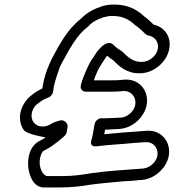

<svg xmlns="http://www.w3.org/2000/svg" viewBox="-20 -749 775 844"><path d="M335 -371C332 -356 345 -346 356 -346H458C473 -346 486 -346 500 -347L523 -349C571 -351 596 -292 554 -252C540 -239 527 -233 511 -232L488 -231C471 -230 455 -229 437 -229H425C410 -229 398 -215 396 -204L388 -159C387 -152 385 -143 382 -134C381 -131 371 -102 405 -106C459 -113 516 -115 574 -121C584 -122 594 -122 604 -123L619 -124C668 -128 693 -69 652 -29C639 -16 625 -10 609 -8L594 -7C525 -2 455 2 385 12C335 20 302 25 252 25H188C176 25 159 6 155 -24C151 -55 165 -82 170 -85C177 -89 190 -95 205 -105C221 -116 238 -129 253 -142L262 -150C268 -155 272 -162 273 -168L277 -190C280 -208 261 -225 242 -219C236 -217 216 -212 209 -207C180 -186 144 -189 128 -211C110 -235 119 -273 145 -293C160 -304 174 -314 192 -320C203 -324 211 -335 213 -344L217 -371C224 -399 234 -430 243 -454L253 -474C287 -537 318 -594 363 -629C366 -631 369 -633 371 -636C388 -654 406 -663 435 -673C446 -676 459 -679 473 -679C523 -679 550 -661 577 -636C578 -635 578 -635 579 -635C591 -627 609 -610 620 -599C623 -596 628 -594 632 -593C659 -589 679 -565 674 -535C669 -504 636 -477 605 -477H598C565 -477 539 -500 518 -522C517 -523 516 -523 515 -524C501 -533 489 -541 482 -549C461 -572 435 -555 416 -533C404 -520 395 -504 389 -495C377 -479 372 -467 367 -457L360 -442C353 -426 339 -395 335 -371ZM406 -430 411 -442C418 -453 425 -466 429 -472C438 -484 445 -498 451 -504C459 -497 469 -490 479 -483C500 -461 535 -427 589 -427H596C655 -427 714 -476 724 -535C734 -590 701 -631 655 -641C643 -653 628 -667 614 -677C585 -704 546 -729 482 -729C463 -729 445 -727 427 -721C395 -710 366 -697 338 -669L335 -666C276 -620 241 -553 208 -491C208 -491 207 -490 207 -489L197 -467C184 -439 173 -403 168 -372L166 -360C150 -353 133 -342 118 -330C68 -291 52 -222 85 -177C99 -158 181 -145 181 -145C174 -140 164 -135 151 -128C105 -102 100 -43 105 -8C109 18 124 79 180 75H243C296 75 335 70 384 62C429 56 473 53 521 48C543 47 566 46 589 43L604 42C634 39 661 26 684 4C763 -73 714 -182 624 -174L610 -173C553 -169 498 -165 438 -159L442 -179C456 -179 468 -180 482 -181L504 -182C534 -184 563 -197 586 -219C664 -294 621 -404 529 -399L505 -397C494 -396 480 -396 467 -396H393C398 -413 397 -409 406 -430Z"/></svg>

Font: Blanket
Style: BlkOutlineObl
Weight: 900
Foundry: Cannot Into Space Fonts
Version: Version 0.9